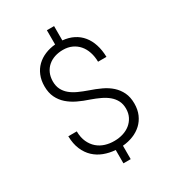

<svg xmlns="http://www.w3.org/2000/svg" viewBox="-217 -935 1034 1151"><g transform="rotate(-30 300.0 -359.0)"><path d="M469.2 -175.3Q469.2 -206.5 457 -230.2Q444.8 -253.9 423.3 -272Q401.9 -290 372.8 -303.7Q343.8 -317.4 310.5 -329.1Q270 -342.3 234.1 -359.4Q198.2 -376.5 171.1 -400.4Q144 -424.3 128.2 -457Q112.3 -489.7 112.3 -534.7Q112.3 -576.2 126 -609.1Q139.6 -642.1 163.8 -665.5Q188 -689 221.2 -702.9Q254.4 -716.8 293 -720.2V-818.8H342.8V-719.7Q384.8 -715.8 417.7 -699.2Q450.7 -682.6 473.6 -654.5Q496.6 -626.5 509 -587.9Q521.5 -549.3 522.5 -502H464.4Q463.9 -538.6 453.6 -569.3Q443.4 -600.1 424.3 -622.1Q405.3 -644 378.2 -656.5Q351.1 -668.9 316.9 -668.9Q286.1 -668.9 259.5 -660.2Q232.9 -651.4 213.1 -634.3Q193.4 -617.2 182.1 -592.5Q170.9 -567.9 170.4 -535.6Q170.4 -502.9 182.4 -479.2Q194.3 -455.6 215.6 -437.7Q236.8 -419.9 266.4 -406.5Q295.9 -393.1 330.6 -380.9Q371.6 -367.2 407.5 -350.3Q443.4 -333.5 470 -309.6Q496.6 -285.6 512.2 -253.2Q527.8 -220.7 527.8 -176.3Q527.8 -134.3 513.4 -101.3Q499 -68.4 474.1 -45.2Q449.2 -22 415.3 -8.3Q381.3 5.4 341.8 8.8V101.6H291.5V9.3Q250 6.3 213.1 -7.6Q176.3 -21.5 148.4 -47.6Q120.6 -73.7 104 -112.5Q87.4 -151.4 86.4 -204.1H145Q145.5 -161.1 159.7 -130.4Q173.8 -99.6 197 -79.6Q220.2 -59.6 250.2 -50.3Q280.3 -41 313.5 -41.5Q344.7 -41.5 373 -50.3Q401.4 -59.1 422.6 -76.2Q443.8 -93.3 456.5 -118.2Q469.2 -143.1 469.2 -175.3Z"/></g></svg>

Font: TypoPRO Roboto Mono
Style: Regular
Weight: 300
Designer: Google
Version: Version 2.000986; 2015; ttfautohint (v1.3)